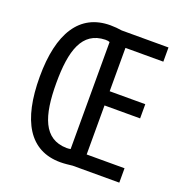

<svg xmlns="http://www.w3.org/2000/svg" viewBox="-130 -833 906 953"><g transform="rotate(20 323.0 -357.0)"><path d="M293 -719C131 -719 50 -589 50 -359C50 -128 127 5 291 5C315 5 335 2 355 0H601V-76H401V-335H589V-410H401V-639H601V-714H354C335 -717 315 -719 293 -719ZM294 -643C303 -643 311 -642 317 -639V-74C312 -73 304 -72 296 -72C174 -74 138 -184 138 -358C138 -529 172 -640 294 -643Z"/></g></svg>

Font: Noto Sans Telugu ExtraCondensed
Style: Regular
Weight: 400
Width: 2
Designer: Jelle Bosma - Monotype Design Team
Foundry: Monotype Imaging Inc.
Version: Version 2.005